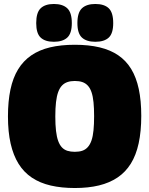

<svg xmlns="http://www.w3.org/2000/svg" viewBox="-20 -935 750 965"><path d="M356 -172Q378 -172 394 -177.5Q410 -183 421.5 -196Q433 -209 440 -229.5Q447 -250 450 -280.5Q453 -311 453 -351Q453 -391 450 -421Q447 -451 440 -471.5Q433 -492 421.5 -504.5Q410 -517 394 -522.5Q378 -528 356 -528Q335 -528 319 -522.5Q303 -517 291.5 -505Q280 -493 272.5 -472.5Q265 -452 261.5 -421.5Q258 -391 258 -350Q258 -308 261.5 -277.5Q265 -247 272.5 -226.5Q280 -206 291.5 -194Q303 -182 319 -177Q335 -172 356 -172ZM356 10Q289 10 235 -2.5Q181 -15 140.5 -42Q100 -69 73.5 -111.5Q47 -154 33.5 -213Q20 -272 20 -350Q20 -426 32.5 -485Q45 -544 71 -586.5Q97 -629 137 -656.5Q177 -684 231.5 -697Q286 -710 356 -710Q426 -710 480.5 -697Q535 -684 574.5 -657Q614 -630 639.5 -588Q665 -546 677.5 -487.5Q690 -429 690 -353Q690 -275 677 -215Q664 -155 637.5 -112.5Q611 -70 571 -43Q531 -16 477.5 -3Q424 10 356 10ZM459 -725Q415 -725 392 -746Q369 -767 369 -819Q369 -872 392 -893.5Q415 -915 459 -915Q504 -915 526.5 -893.5Q549 -872 549 -819Q549 -767 526.5 -746Q504 -725 459 -725ZM251 -725Q207 -725 184.5 -746Q162 -767 162 -819Q162 -872 184.5 -893.5Q207 -915 251 -915Q295 -915 318 -893.5Q341 -872 341 -819Q341 -767 318 -746Q295 -725 251 -725Z"/></svg>

Font: Georama ExtraCondensed Thin Black
Style: Regular
Weight: 900
Version: Version 1.001